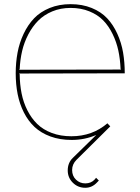

<svg xmlns="http://www.w3.org/2000/svg" viewBox="-20 -660 672 919"><path d="M70.8 -326.2 560.1 -327.1 557.1 -330.1Q555.2 -377 546.4 -418Q537.6 -459 519 -497.1Q500.5 -535.2 474.1 -562.3Q447.8 -589.4 407.7 -605.7Q367.7 -622.1 317.9 -622.1Q270 -622.1 230.2 -605.5Q190.4 -588.9 162.8 -561Q135.3 -533.2 115.5 -495.4Q95.7 -457.5 85.9 -415.8Q76.2 -374 74.2 -329.1ZM577.1 -309.1 70.8 -308.1 74.2 -305.2Q74.7 -256.3 83.3 -213.1Q91.8 -169.9 111.1 -131.8Q130.4 -93.8 158.4 -66.4Q186.5 -39.1 228.3 -23.4Q270 -7.8 321.8 -7.8Q421.9 -7.8 494.1 -69.8L507.8 -55.2L346.2 105Q325.2 126 325.2 153.8Q325.2 182.1 343.8 200Q362.3 217.8 388.2 217.8Q416 217.8 433.1 199.2Q437 195.3 439.9 190.9L453.1 204.1L444.8 212.9Q420.9 238.8 388.2 238.8Q353 238.8 328.6 214.6Q304.2 190.4 304.2 155.8Q304.2 118.7 329.1 95.2L440.9 -14.2Q385.7 9.8 323.2 9.8Q266.6 9.8 221.4 -6.8Q176.3 -23.4 145.5 -52.2Q114.7 -81.1 94.2 -121.8Q73.7 -162.6 64.5 -209.2Q55.2 -255.9 55.2 -309.1Q55.2 -360.8 64 -408Q72.8 -455.1 93 -498Q113.3 -541 143.1 -572.3Q172.9 -603.5 217.8 -621.8Q262.7 -640.1 317.9 -640.1Q374 -640.1 418.9 -621.8Q463.9 -603.5 492.9 -572.5Q522 -541.5 541.5 -498.5Q561 -455.6 569.1 -408.7Q577.1 -361.8 577.1 -309.1Z"/></svg>

Font: Sinkin Sans 100 Thin
Style: Regular
Weight: 100
Designer: Keith Bates
Foundry: K-Type
Version: Sinkin Sans (version 1.0)  by Keith Bates   •   © 2014   www